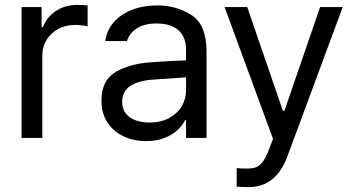

<svg xmlns="http://www.w3.org/2000/svg" viewBox="-20 -559 1434 778"><path d="M67.4 -530.3H148.4V-449.2H154.3Q168.9 -489.7 206.5 -514.4Q244.1 -539.1 291 -539.1Q315.4 -539.1 335 -537.1V-452.1Q329.6 -454.1 314.2 -456.1Q298.8 -458 284.2 -458Q246.6 -458 216.3 -441.9Q186 -425.8 168.7 -397.5Q151.4 -369.1 151.4 -334V0H67.4Z M590.3 -306.6Q623.5 -309.1 664.8 -311.3Q706.1 -313.5 733.9 -314.5V-357.4Q733.9 -408.7 703.4 -436.3Q672.9 -463.9 613.8 -463.9Q565.4 -463.9 534.7 -444.1Q503.9 -424.3 494.6 -392.6H406.7Q412.1 -435.1 439.9 -467.8Q467.8 -500.5 513.9 -518.8Q560.1 -537.1 617.7 -537.1Q693.8 -537.1 755.4 -498.3Q816.9 -459.5 816.9 -349.6V0H733.9V-72.3H730Q720.2 -51.8 700 -32.5Q679.7 -13.2 647.2 -0.2Q614.7 12.7 571.8 12.7Q521 12.7 480 -6.8Q439 -26.4 415 -63.2Q391.1 -100.1 391.1 -150.4Q391.1 -232.9 447.5 -266.6Q503.9 -300.3 590.3 -306.6ZM586.4 -62.5Q631.8 -62.5 665.3 -80.6Q698.7 -98.6 716.3 -128.4Q733.9 -158.2 733.9 -192.4V-245.6L600.1 -236.3Q540.5 -232.4 507.8 -210.4Q475.1 -188.5 475.1 -146.5Q475.1 -106 505.6 -84.2Q536.1 -62.5 586.4 -62.5Z M939 197.3V122.1Q956.5 124 980 124Q1001 124 1015.1 119.6Q1029.3 115.2 1043.5 97.9Q1057.6 80.6 1070.8 43.9L1086.4 3.9L890.1 -530.3H981.9L1126.5 -109.4H1132.3L1276.9 -530.3H1368.7L1144 76.2Q1120.6 138.2 1081.5 168.7Q1042.5 199.2 985.8 199.2Q960.4 199.2 939 197.3Z"/></svg>

Font: Pretendard JP
Style: Regular
Weight: 400
Designer: Base glyphs from Inter by Rasmus Andersson; Hangeul glyphs from Noto Sans CJK(Source Han Sans) by Jang Soo-young and Kan
Foundry: Kil Hyung-jin
Version: Version 1.309